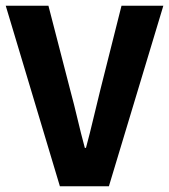

<svg xmlns="http://www.w3.org/2000/svg" viewBox="-26 -650 590 670"><path d="M183 0 -6 -630H143L219 -336Q233 -284 244.5 -235Q256 -186 270 -134H274Q288 -186 299.5 -235Q311 -284 324 -336L398 -630H544L354 0Z"/></svg>

Font: Narnoor ExtraBold
Style: Regular
Weight: 800
Designer: S. Sridhar Murthy
Foundry: SIL International
Version: Version 3.000